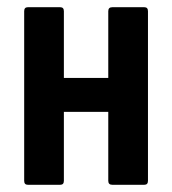

<svg xmlns="http://www.w3.org/2000/svg" viewBox="-20 -512 477 532"><path d="M57 0Q47 0 47 -11V-481Q47 -492 57 -492H147Q157 -492 157 -481V-296H280V-481Q280 -492 291 -492H380Q390 -492 390 -481V-11Q390 0 380 0H291Q280 0 280 -11V-202H157V-11Q157 0 147 0Z"/></svg>

Font: Sofia Sans Condensed
Style: Bold
Weight: 700
Designer: Botio Nikoltchev, Ani Petrova
Foundry: lettersoup
Version: Version 4.101; ttfautohint (v1.8.4.7-5d5b)